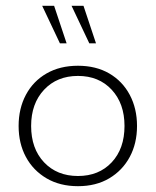

<svg xmlns="http://www.w3.org/2000/svg" viewBox="-20 -630 536 660"><path d="M248 10Q186 10 140 -17Q94 -44 69 -90.5Q44 -137 44 -197Q44 -257 69 -304Q94 -351 140 -377.5Q186 -404 248 -404Q310 -404 355.5 -377.5Q401 -351 426 -304Q451 -257 451 -197Q451 -137 426 -90.5Q401 -44 355.5 -17Q310 10 248 10ZM248 -25Q320 -25 364 -72Q408 -119 408 -197Q408 -274 364 -321.5Q320 -369 248 -369Q176 -369 131.5 -321.5Q87 -274 87 -197Q87 -119 131.5 -72Q176 -25 248 -25ZM287 -481 226 -610H267L310 -481ZM186 -481 125 -610H166L209 -481Z"/></svg>

Font: Rokkitt SemiBold ExtraLight
Style: Regular
Weight: 250
Version: Version 3.103